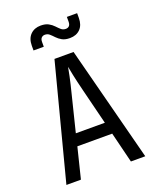

<svg xmlns="http://www.w3.org/2000/svg" viewBox="-169 -1045 938 1144"><g transform="rotate(-20 300.0 -472.5)"><path d="M50 0 240 -730H361L550 0H459L411 -194H190L142 0ZM208 -270H392L336 -495Q320 -559 311 -602Q302 -645 300 -658Q298 -645 289 -602Q280 -559 264 -496ZM370 -815Q340 -815 321 -825.5Q302 -836 289 -850Q276 -864 264 -874.5Q252 -885 235 -885Q222 -885 213.5 -876.5Q205 -868 205 -850V-820H140V-850Q140 -895 165 -920Q190 -945 230 -945Q260 -945 279 -934.5Q298 -924 311 -910Q324 -896 336 -885.5Q348 -875 365 -875Q379 -875 387 -883.5Q395 -892 395 -910V-940H460V-910Q460 -865 435.5 -840Q411 -815 370 -815Z"/></g></svg>

Font: Atlassian Mono
Style: Regular
Weight: 400
Monospace: yes
Designer: Philipp Nurullin, Konstantin Bulenkov
Foundry: Modifications by Atlassian Pty Ltd, manufactured by JetBrains
Version: Version 2.304